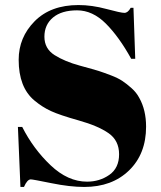

<svg xmlns="http://www.w3.org/2000/svg" viewBox="-20 -731 640 761"><path d="M325 -11Q375 -11 413.5 -38Q452 -65 452 -119.5Q452 -174 410.5 -203Q369 -232 292.5 -253.5Q216 -275 181.5 -291Q147 -307 116 -333Q54 -385 54 -494Q54 -583 117.5 -647Q181 -711 291 -711Q344 -711 401.5 -695.5Q459 -680 473 -680Q487 -680 498 -700H509L516 -498H500Q452 -585 399.5 -637.5Q347 -690 285.5 -690Q224 -690 190 -661.5Q156 -633 156 -585.5Q156 -538 196.5 -512.5Q237 -487 296 -471Q355 -455 373.5 -449Q392 -443 419.5 -432.5Q447 -422 464.5 -410.5Q482 -399 501.5 -381.5Q521 -364 532 -343Q559 -295 559 -229Q559 -121 491.5 -55.5Q424 10 314 10Q257 10 183.5 -5Q110 -20 102 -20Q88 -20 75 10H61L51 -228H68Q112 -141 180.5 -76Q249 -11 325 -11Z"/></svg>

Font: Abril Fatface
Style: Regular
Weight: 400
Designer: Veronika Burian, Jos Scaglione
Foundry: TypeTogether
Version: Version 1.001